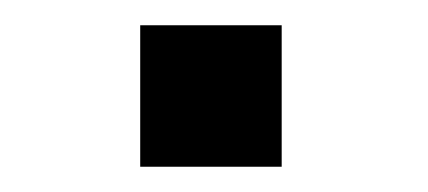

<svg xmlns="http://www.w3.org/2000/svg" viewBox="-20 -132 339 152"><path d="M91 0V-112H203V0Z"/></svg>

Font: Coval
Style: Medium
Weight: 500
Foundry: Context Ltd
Version: Version 001.000